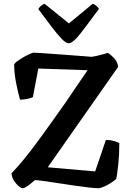

<svg xmlns="http://www.w3.org/2000/svg" viewBox="-20 -997 694 1017"><path d="M101 0Q92 0 78 -12Q64 -24 53 -42Q42 -60 41 -79Q105 -146 177.5 -245Q250 -344 326 -452Q356 -497 386 -540.5Q416 -584 444 -625L183 -634L154 -482Q145 -478 126 -473.5Q107 -469 86 -469Q75 -507 65 -559.5Q55 -612 55 -657Q64 -669 86 -683Q108 -697 129.5 -707.5Q151 -718 159 -718Q167 -718 197 -716Q227 -714 267.5 -711Q308 -708 349 -705Q390 -702 422 -699.5Q454 -697 466 -696Q475 -697 492 -701Q509 -705 526 -709.5Q543 -714 551 -717Q565 -709 583.5 -690Q602 -671 606 -643L233 -111L484 -89L541 -256Q564 -256 583.5 -250Q603 -244 612 -239Q612 -177 606.5 -126.5Q601 -76 596 -50Q585 -39 566.5 -27.5Q548 -16 529.5 -8Q511 0 501 0Q485 0 449.5 -4Q414 -8 370.5 -14.5Q327 -21 284 -27.5Q241 -34 208.5 -38.5Q176 -43 165 -43Q148 -28 129 -14Q110 0 101 0ZM344 -768Q329 -768 305.5 -792.5Q282 -817 251.5 -857.5Q221 -898 183 -949Q187 -957 196.5 -965.5Q206 -974 216 -977L345 -873L471 -977Q481 -974 490.5 -966Q500 -958 504 -950Q447 -872 406.5 -820Q366 -768 344 -768Z"/></svg>

Font: Texturina SemiBold
Style: Regular
Weight: 600
Designer: Guillermo Torres Carreño
Foundry: Omnibus-Type
Version: Version 1.002; ttfautohint (v1.8.3)